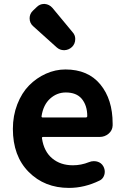

<svg xmlns="http://www.w3.org/2000/svg" viewBox="-20 -919 620 953"><path d="M322.3 13.7Q201.2 13.7 122.6 -65.4Q43.9 -144.5 43.9 -279.3Q43.9 -344.7 65.9 -401.4Q87.9 -458 124.5 -495.1Q161.1 -532.2 208 -553.2Q254.9 -574.2 304.7 -574.2Q417 -574.2 478 -500Q539.1 -425.8 539.1 -305.7Q539.1 -300.8 539.1 -295.9Q538.1 -271.5 519 -255.4Q500 -239.3 474.6 -239.3H194.3Q186.5 -239.3 188.5 -231.4Q198.2 -167 239.3 -132.8Q280.3 -98.6 341.8 -98.6Q382.8 -98.6 421.9 -114.3Q433.6 -119.1 445.3 -119.1Q454.1 -119.1 461.9 -117.2Q483.4 -111.3 493.2 -92.8Q500 -80.1 500 -66.4Q500 -52.7 493.2 -40.5Q486.3 -28.3 473.6 -22.5Q399.4 13.7 322.3 13.7ZM186.5 -343.8Q184.6 -335.9 192.4 -335.9H405.3Q413.1 -335.9 413.1 -342.8Q413.1 -396.5 384.8 -429.7Q358.4 -460 306.6 -460Q262.7 -460 229 -429.7Q195.3 -399.4 186.5 -343.8ZM336.9 -685.5Q321.3 -670.9 299.8 -669.9Q298.8 -669.9 297.9 -669.9Q277.3 -669.9 261.7 -683.6L145.5 -788.1Q127 -803.7 127 -828.1Q127 -850.6 143.6 -866.2L162.1 -883.8Q177.7 -899.4 198.2 -899.4Q200.2 -899.4 202.1 -899.4Q224.6 -897.5 240.2 -879.9L339.8 -759.8Q353.5 -745.1 353.5 -725.6Q353.5 -701.2 336.9 -685.5Z"/></svg>

Font: Gen Jyuu Gothic Bold
Style: Bold
Weight: 700
Designer: [Source Han Sans]
Ryoko NISHIZUKA  (kana & ideographs); Paul D. Hunt (Latin, Greek & Cyrillic); Wenlong ZHANG  (bopomofo
Version: Version 1.002.20150607